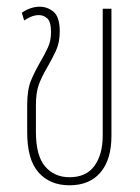

<svg xmlns="http://www.w3.org/2000/svg" viewBox="-20 -543 416 572"><path d="M187 9Q129 9 95 -29Q61 -67 61 -149V-228Q61 -275 71.5 -301Q82 -327 98 -355Q114 -382 123 -402Q132 -422 132 -447Q132 -478 121 -488Q110 -498 96 -498Q83 -498 71 -492.5Q59 -487 52 -482L45 -505Q56 -513 70 -518Q84 -523 98 -523Q122 -523 140 -507.5Q158 -492 158 -449Q158 -416 146.5 -391.5Q135 -367 120 -341Q104 -314 95.5 -290.5Q87 -267 87 -229V-150Q87 -79 114.5 -47Q142 -15 187 -15Q237 -15 261.5 -49Q286 -83 286 -139V-517H312V-138Q312 -68 279.5 -29.5Q247 9 187 9Z"/></svg>

Font: Noto Sans Thai UI ExtCond Thin
Style: Regular
Weight: 100
Width: 2
Designer: Monotype Design Team
Foundry: Monotype Imaging Inc.
Version: Version 2.000